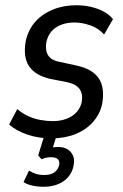

<svg xmlns="http://www.w3.org/2000/svg" viewBox="-20 -520 471 734"><path d="M177 9Q127 9 84.5 -5.5Q42 -20 15 -44L46 -103Q66 -86 88 -76Q110 -66 134 -61.5Q158 -57 181 -57Q225 -57 254.5 -76Q284 -95 292 -128Q298 -161 284 -180Q270 -199 236 -206L174 -218Q115 -231 91 -267Q67 -303 79 -366Q89 -408 115.5 -437.5Q142 -467 182.5 -483.5Q223 -500 272 -500Q300 -500 326.5 -494Q353 -488 375 -476.5Q397 -465 412 -447L378 -388Q357 -412 325.5 -423Q294 -434 264 -434Q223 -434 194 -415Q165 -396 157 -358Q152 -328 164 -308.5Q176 -289 210 -283L270 -270Q333 -257 357.5 -220.5Q382 -184 370 -120Q361 -82 334.5 -52.5Q308 -23 267.5 -7Q227 9 177 9ZM146 194Q124 194 103.5 189.5Q83 185 70 176L91 132Q103 140 117 144.5Q131 149 149 149Q173 149 187 139.5Q201 130 206 112Q209 97 201.5 89Q194 81 176 81Q168 81 158.5 82.5Q149 84 139 89L126 74L155 -20H202L178 57L157 51Q166 46 178 44Q190 42 203 42Q224 42 238.5 51Q253 60 259.5 76Q266 92 261 115Q253 152 222.5 173Q192 194 146 194Z"/></svg>

Font: Nunito Sans 10pt Condensed Medium
Style: Italic
Weight: 500
Width: 3
Italic angle: -9°
Designer: Vernon Adams
Foundry: Vernon Adams
Version: Version 3.101;gftools[0.9.27]